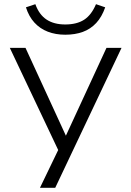

<svg xmlns="http://www.w3.org/2000/svg" viewBox="-20 -718 627 918"><path d="M171 180 269 -23V22L27 -489H102L302 -54H288L489 -489H561L244 180ZM292 -552Q246 -552 208.5 -566.5Q171 -581 144.5 -610Q118 -639 104 -683L149 -698Q167 -648 202.5 -624.5Q238 -601 292 -601Q347 -601 382 -623.5Q417 -646 439 -698L483 -683Q467 -637 440 -608Q413 -579 376 -565.5Q339 -552 292 -552Z"/></svg>

Font: Nunito Sans 10pt SemiExpanded Light
Style: Regular
Weight: 300
Width: 6
Designer: Vernon Adams
Foundry: Vernon Adams
Version: Version 3.101;gftools[0.9.27]